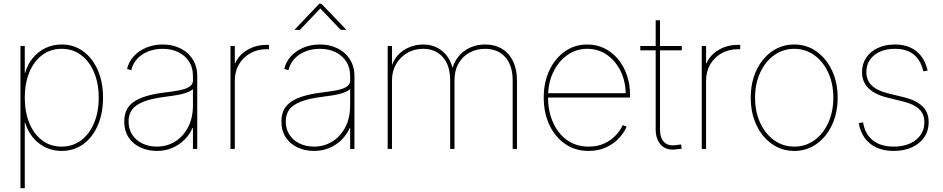

<svg xmlns="http://www.w3.org/2000/svg" viewBox="-20 -775 4909 999"><path d="M86.4 204.1V-535.6H108.9V-396H110.8Q123.5 -440.4 151.1 -473.6Q178.7 -506.8 217 -525.1Q255.4 -543.5 300.8 -543.5Q364.7 -543.5 413.3 -507.8Q461.9 -472.2 489 -409.7Q516.1 -347.2 516.1 -267.1Q516.1 -186.5 489.3 -123.8Q462.4 -61 413.8 -25.4Q365.2 10.3 300.8 10.3Q255.4 10.3 217 -8.1Q178.7 -26.4 151.4 -59.6Q124 -92.8 110.8 -136.7H108.9V204.1ZM300.8 -12.2Q358.4 -12.2 401.9 -44.9Q445.3 -77.6 469.5 -135.3Q493.7 -192.9 493.7 -267.1Q493.7 -340.8 469.5 -398.4Q445.3 -456.1 401.9 -488.5Q358.4 -521 300.8 -521Q242.7 -521 199.5 -488.5Q156.2 -456.1 132.6 -398.4Q108.9 -340.8 108.9 -267.1Q108.9 -192.9 132.3 -135.3Q155.8 -77.6 199 -44.9Q242.2 -12.2 300.8 -12.2Z M795.9 10.3Q751 10.3 712.2 -7.1Q673.3 -24.4 649.9 -58.8Q626.5 -93.3 626.5 -143.6Q626.5 -172.9 636.2 -197Q646 -221.2 669.2 -240Q692.4 -258.8 732.9 -272.2Q773.4 -285.6 835 -293.5Q876 -298.3 909.7 -304.4Q943.4 -310.5 963.6 -322.5Q983.9 -334.5 983.9 -355.5V-381.3Q983.9 -423.3 963.9 -454.6Q943.8 -485.8 908.4 -503.4Q873 -521 826.2 -521Q785.2 -521 751 -507.3Q716.8 -493.7 693.8 -468.8Q670.9 -443.8 663.1 -410.2L641.1 -416Q649.9 -454.1 676.3 -482.7Q702.6 -511.2 741.5 -527.3Q780.3 -543.5 826.2 -543.5Q867.2 -543.5 900.1 -531.2Q933.1 -519 957 -497.1Q981 -475.1 993.7 -445.6Q1006.3 -416 1006.3 -381.3V0H983.9V-108.9H981.9Q965.8 -73.2 938.2 -46.4Q910.6 -19.5 874.5 -4.6Q838.4 10.3 795.9 10.3ZM795.9 -12.2Q848.1 -12.2 890.6 -38.3Q933.1 -64.5 958.5 -112.8Q983.9 -161.1 983.9 -227.1V-311Q973.6 -302.7 959.7 -296.6Q945.8 -290.5 928.2 -286.1Q910.6 -281.7 888.9 -278.3Q867.2 -274.9 840.8 -271.5Q768.6 -262.7 726.6 -245.8Q684.6 -229 666.7 -203.9Q648.9 -178.7 648.9 -143.6Q648.9 -103 668.5 -73.5Q688 -43.9 721.4 -28.1Q754.9 -12.2 795.9 -12.2Z M1179.2 0V-535.6H1201.7V-445.8H1203.6Q1223.1 -489.3 1267.3 -515.4Q1311.5 -541.5 1367.7 -541.5Q1372.1 -541.5 1373.5 -541.5Q1375 -541.5 1379.4 -541.5V-519Q1376.5 -519 1374.3 -519Q1372.1 -519 1367.7 -519Q1319.8 -519 1282.2 -497.8Q1244.6 -476.6 1223.1 -439.7Q1201.7 -402.8 1201.7 -355V0Z M1613.8 10.3Q1568.8 10.3 1530 -7.1Q1491.2 -24.4 1467.8 -58.8Q1444.3 -93.3 1444.3 -143.6Q1444.3 -172.9 1454.1 -197Q1463.9 -221.2 1487.1 -240Q1510.3 -258.8 1550.8 -272.2Q1591.3 -285.6 1652.8 -293.5Q1693.8 -298.3 1727.5 -304.4Q1761.2 -310.5 1781.5 -322.5Q1801.8 -334.5 1801.8 -355.5V-381.3Q1801.8 -423.3 1781.7 -454.6Q1761.7 -485.8 1726.3 -503.4Q1690.9 -521 1644 -521Q1603 -521 1568.8 -507.3Q1534.7 -493.7 1511.7 -468.8Q1488.8 -443.8 1481 -410.2L1459 -416Q1467.8 -454.1 1494.1 -482.7Q1520.5 -511.2 1559.3 -527.3Q1598.1 -543.5 1644 -543.5Q1685.1 -543.5 1718 -531.2Q1751 -519 1774.9 -497.1Q1798.8 -475.1 1811.5 -445.6Q1824.2 -416 1824.2 -381.3V0H1801.8V-108.9H1799.8Q1783.7 -73.2 1756.1 -46.4Q1728.5 -19.5 1692.4 -4.6Q1656.2 10.3 1613.8 10.3ZM1613.8 -12.2Q1666 -12.2 1708.5 -38.3Q1751 -64.5 1776.4 -112.8Q1801.8 -161.1 1801.8 -227.1V-311Q1791.5 -302.7 1777.6 -296.6Q1763.7 -290.5 1746.1 -286.1Q1728.5 -281.7 1706.8 -278.3Q1685.1 -274.9 1658.7 -271.5Q1586.4 -262.7 1544.4 -245.8Q1502.4 -229 1484.6 -203.9Q1466.8 -178.7 1466.8 -143.6Q1466.8 -103 1486.3 -73.5Q1505.9 -43.9 1539.3 -28.1Q1572.8 -12.2 1613.8 -12.2ZM1540.5 -619.6H1513.7V-621.6L1641.1 -755.4H1652.3L1780.8 -621.6V-619.6H1752.9L1646.5 -731Z M1997.1 0V-535.6H2019.5V-410.6H2011.7Q2022.5 -457 2048.8 -486.3Q2075.2 -515.6 2110.4 -529.5Q2145.5 -543.5 2181.6 -543.5Q2242.2 -543.5 2284.9 -506.1Q2327.6 -468.8 2338.4 -402.8H2329.6Q2338.9 -447.3 2363.8 -478.8Q2388.7 -510.3 2424.8 -526.9Q2460.9 -543.5 2503.9 -543.5Q2555.2 -543.5 2592.3 -520.8Q2629.4 -498 2649.7 -456.1Q2669.9 -414.1 2669.9 -356V0H2647.5V-356Q2647.5 -435.1 2608.6 -478Q2569.8 -521 2503.9 -521Q2460 -521 2423.8 -501.7Q2387.7 -482.4 2366.2 -445.6Q2344.7 -408.7 2344.7 -356V0H2322.3V-356Q2322.3 -435.1 2283.9 -478Q2245.6 -521 2181.6 -521Q2135.7 -521 2099.1 -499.8Q2062.5 -478.5 2041 -441.4Q2019.5 -404.3 2019.5 -356V0Z M3042.5 10.3Q2973.1 10.3 2920.4 -26.1Q2867.7 -62.5 2838.4 -125.2Q2809.1 -188 2809.1 -267.1Q2809.1 -346.2 2838.4 -408.7Q2867.7 -471.2 2918.9 -507.3Q2970.2 -543.5 3035.6 -543.5Q3084 -543.5 3124.5 -523.7Q3165 -503.9 3195.1 -468Q3225.1 -432.1 3241.7 -384.3Q3258.3 -336.4 3258.3 -279.8V-267.6H2820.8V-290H3245.1L3235.8 -282.2Q3235.8 -349.6 3209.7 -403.8Q3183.6 -458 3138.4 -489.5Q3093.3 -521 3035.6 -521Q2978 -521 2931.9 -488.5Q2885.7 -456.1 2858.6 -399.7Q2831.5 -343.3 2831.5 -271V-269Q2831.5 -197.3 2856.9 -139.2Q2882.3 -81.1 2929.7 -46.6Q2977.1 -12.2 3042.5 -12.2Q3091.3 -12.2 3127 -29.8Q3162.6 -47.4 3186.3 -73.5Q3210 -99.6 3220.2 -124.5L3240.2 -115.7Q3228 -85.9 3201.4 -56.9Q3174.8 -27.8 3134.8 -8.8Q3094.7 10.3 3042.5 10.3Z M3527.3 -535.6V-513.2H3311.5V-535.6ZM3391.6 -669.4H3414.1V-102.1Q3414.1 -56.6 3436.5 -34.9Q3459 -13.2 3500 -20.5Q3505.9 -21 3512 -22Q3518.1 -22.9 3523.4 -23.4L3527.3 -1.5Q3521 -0.5 3514.9 0.2Q3508.8 1 3502.4 1.5Q3450.2 10.3 3420.9 -19Q3391.6 -48.3 3391.6 -102.1Z M3631.3 0V-535.6H3653.8V-445.8H3655.8Q3675.3 -489.3 3719.5 -515.4Q3763.7 -541.5 3819.8 -541.5Q3824.2 -541.5 3825.7 -541.5Q3827.1 -541.5 3831.5 -541.5V-519Q3828.6 -519 3826.4 -519Q3824.2 -519 3819.8 -519Q3772 -519 3734.4 -497.8Q3696.8 -476.6 3675.3 -439.7Q3653.8 -402.8 3653.8 -355V0Z M4112.8 10.3Q4047.4 10.3 3996.1 -26.1Q3944.8 -62.5 3915.5 -125Q3886.2 -187.5 3886.2 -267.1Q3886.2 -346.2 3915.5 -408.7Q3944.8 -471.2 3996.1 -507.3Q4047.4 -543.5 4112.8 -543.5Q4177.2 -543.5 4228.3 -507.3Q4279.3 -471.2 4308.8 -408.7Q4338.4 -346.2 4338.4 -267.1Q4338.4 -187.5 4309.1 -125Q4279.8 -62.5 4228.8 -26.1Q4177.7 10.3 4112.8 10.3ZM4112.8 -12.2Q4171.4 -12.2 4217.3 -45.2Q4263.2 -78.1 4289.6 -136Q4315.9 -193.8 4315.9 -267.1Q4315.9 -339.8 4289.3 -397.5Q4262.7 -455.1 4216.8 -488Q4170.9 -521 4112.8 -521Q4054.2 -521 4008.1 -487.8Q3961.9 -454.6 3935.3 -397.2Q3908.7 -339.8 3908.7 -267.1Q3908.7 -193.8 3935.3 -136Q3961.9 -78.1 4008.1 -45.2Q4054.2 -12.2 4112.8 -12.2Z M4629.9 10.3Q4579.1 10.3 4540.8 -7.3Q4502.4 -24.9 4479 -57.4Q4455.6 -89.8 4448.2 -134.8L4470.7 -138.2Q4480 -78.6 4520.8 -45.4Q4561.5 -12.2 4629.9 -12.2Q4702.1 -12.2 4745.8 -47.4Q4789.6 -82.5 4789.6 -139.2Q4789.6 -181.6 4762.5 -207.3Q4735.4 -232.9 4682.1 -246.1L4595.7 -267.6Q4531.7 -283.2 4498.5 -316.2Q4465.3 -349.1 4465.3 -399.9Q4465.3 -442.9 4487.1 -475.1Q4508.8 -507.3 4547.4 -525.4Q4585.9 -543.5 4636.7 -543.5Q4682.1 -543.5 4716.6 -527.8Q4751 -512.2 4773.7 -482.2Q4796.4 -452.1 4806.6 -407.7L4784.2 -403.8Q4771 -461.9 4734.1 -491.5Q4697.3 -521 4636.7 -521Q4569.8 -521 4528.8 -487.8Q4487.8 -454.6 4487.8 -399.9Q4487.8 -357.4 4515.9 -330.3Q4543.9 -303.2 4599.6 -289.6L4687 -268.1Q4747.6 -252.9 4779.8 -221.7Q4812 -190.4 4812 -139.2Q4812 -94.7 4789.1 -61Q4766.1 -27.3 4725.1 -8.5Q4684.1 10.3 4629.9 10.3Z"/></svg>

Font: Inter 20pt Thin
Style: Regular
Weight: 250
Version: Version 4.001;git-66647c0bb